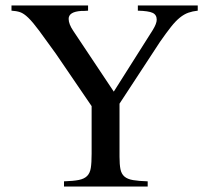

<svg xmlns="http://www.w3.org/2000/svg" viewBox="-20 -682 762 702"><path d="M703 -643Q684 -641 668.5 -635.5Q653 -630 637.5 -617.5Q622 -605 605 -583.5Q588 -562 565 -529L417 -303V-109Q417 -80 420.5 -63Q424 -46 435 -36.5Q446 -27 466.5 -23.5Q487 -20 520 -19V0H214V-19Q248 -20 268 -24Q288 -28 298.5 -38.5Q309 -49 312 -68Q315 -87 315 -120V-294L184 -486Q146 -539 123 -570Q100 -601 83.5 -617Q67 -633 53.5 -637.5Q40 -642 22 -643V-662H302V-643Q294 -642 287 -642Q280 -642 277 -642Q231 -639 231 -613Q231 -594 248 -569L396 -347L539 -573Q553 -596 553 -610Q553 -628 538 -635Q523 -642 484 -643V-662H703Z"/></svg>

Font: Klingon pIqaD Mandel
Style: Regular
Weight: 400
Width: 0
Designer: Mike Neff (qa'vaj)
Foundry: Mike Neff and Michael Everson
Version: Version 2.003